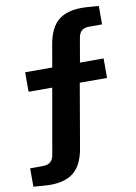

<svg xmlns="http://www.w3.org/2000/svg" viewBox="-99 -781 740 1046"><g transform="rotate(-10 271.0 -258.0)"><path d="M89.8 202.1Q74.7 202.1 0 195.8V94.2H69.8Q97.7 94.2 112.5 81.3Q127.4 68.4 131.8 41L194.8 -317.9H64V-425.8H213.9L235.8 -551.8Q251 -638.7 297.1 -678.2Q343.3 -717.8 431.2 -717.8Q453.1 -717.8 522 -711.9V-609.9H451.2Q423.3 -609.9 408.9 -597.2Q394.5 -584.5 390.1 -557.1L367.2 -425.8H498V-317.9H347.2L286.1 36.1Q271 123 224.6 162.6Q178.2 202.1 89.8 202.1Z"/></g></svg>

Font: Creato Display ExtraBold
Style: Regular
Weight: 800
Version: Version 1.000